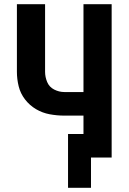

<svg xmlns="http://www.w3.org/2000/svg" viewBox="-20 -755 616 920"><path d="M416 145V0H515V-735H380V-314H288Q263 -314 239.5 -326Q216 -338 206 -362Q196 -386 196 -411V-735H61V-411Q61 -376 69.5 -341.5Q78 -307 100 -278.5Q122 -250 152.5 -232Q183 -214 218 -207.5Q253 -201 288 -201H380V-113H306V145Z"/></svg>

Font: Iosevka Sparkle Extrabold
Style: Regular
Weight: 800
Designer: Belleve Invis
Foundry: Belleve Invis
Version: Version 4.5.0; ttfautohint (v1.8.3)